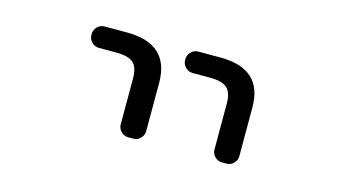

<svg xmlns="http://www.w3.org/2000/svg" viewBox="-50 -695 1100 626"><g transform="rotate(15 500.0 -382.5)"><path d="M239.3 -474.6Q225.6 -474.6 215.3 -484.9Q205.1 -495.1 205.1 -509.8V-511.7Q205.1 -526.4 215.3 -536.6Q225.6 -546.9 239.3 -546.9H315.4Q458 -546.9 459 -417V-252Q459 -238.3 448.7 -228Q438.5 -217.8 424.8 -217.8H407.2Q393.6 -217.8 383.3 -228Q373 -238.3 373 -252V-407.2Q373 -444.3 356.4 -459.5Q339.8 -474.6 298.8 -474.6ZM555.7 -474.6Q542 -474.6 531.7 -484.9Q521.5 -495.1 521.5 -509.8V-511.7Q521.5 -526.4 531.7 -536.6Q542 -546.9 555.7 -546.9H630.9Q773.4 -546.9 773.4 -417V-252Q773.4 -238.3 763.2 -228Q752.9 -217.8 739.3 -217.8H723.6Q710 -217.8 699.7 -228Q689.5 -238.3 689.5 -252V-407.2Q689.5 -444.3 672.4 -459.5Q655.3 -474.6 615.2 -474.6Z"/></g></svg>

Font: Rounded-L Mgen+ 2m regular
Style: Regular
Weight: 400
Designer: [Source Han Sans]
Ryoko NISHIZUKA  (kana & ideographs); Paul D. Hunt (Latin, Greek & Cyrillic); Wenlong ZHANG  (bopomofo
Version: Version 1.059.20150602